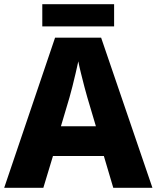

<svg xmlns="http://www.w3.org/2000/svg" viewBox="-20 -897 748 917"><path d="M521 0 476 -152H233L187 0H0L243 -717H463L708 0ZM397 -432Q392 -448 383.5 -481Q375 -514 366.5 -548Q358 -582 354 -604Q349 -581 341.5 -548.5Q334 -516 326 -484.5Q318 -453 312 -432L271 -294H438ZM525 -877V-771H182V-877Z"/></svg>

Font: Noto Sans Meetei Mayek ExtraBold
Style: Regular
Weight: 800
Designer: Monotype Design Team and Neelakash Kshetrimayum
Foundry: Monotype Imaging Inc.
Version: Version 2.002; ttfautohint (v1.8.4.7-5d5b)